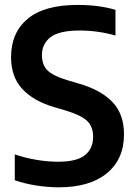

<svg xmlns="http://www.w3.org/2000/svg" viewBox="-20 -770 562 799"><path d="M224.5 9.5Q179.5 9.5 131.2 2Q83 -5.5 41.5 -20V-127.5Q133 -97 223.5 -97Q298.5 -97 333 -124Q367.5 -151 367.5 -201Q367.5 -243.5 342.2 -267.2Q317 -291 252 -310.5L204.5 -324.5Q119.5 -349.5 72.8 -399.8Q26 -450 26 -532.5Q26 -634 95.2 -691.8Q164.5 -749.5 303 -749.5Q392.5 -749.5 460.5 -729V-622Q427 -632 388.8 -637.5Q350.5 -643 312 -643Q226 -643 190.2 -615.2Q154.5 -587.5 154.5 -541Q154.5 -500.5 177.2 -477.5Q200 -454.5 259.5 -436.5L307 -422.5Q400.5 -395.5 448.2 -345.2Q496 -295 496 -211Q496 -107.5 424.8 -49Q353.5 9.5 224.5 9.5Z"/></svg>

Font: Encode Sans SemiCondensed SemiCondensed SemiBold
Style: Regular
Weight: 600
Width: 4
Designer: Multiple Designers
Foundry: Impallari Type
Version: Version 3.000; ttfautohint (v1.8.3) -l 8 -r 50 -G 200 -x 14 